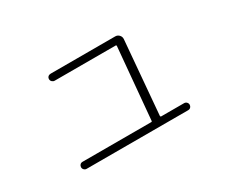

<svg xmlns="http://www.w3.org/2000/svg" viewBox="-93 -787 1186 1014"><g transform="rotate(-30 500.0 -280.0)"><path d="M190.4 -14.6Q181.6 -14.6 175.3 -21Q168.9 -27.3 168.9 -36.1Q168.9 -44.9 174.8 -51.3Q180.7 -57.6 190.4 -57.6H609.4Q614.3 -57.6 614.3 -63.5L653.3 -497.1Q653.3 -502 649.4 -502H277.3Q268.6 -502 261.7 -508.3Q254.9 -514.6 254.9 -523.9Q254.9 -533.2 261.2 -539.1Q267.6 -544.9 277.3 -544.9H670.9Q684.6 -544.9 694.3 -534.7Q704.1 -524.4 703.1 -509.8L665 -63.5Q665 -58.6 668.9 -57.6H809.6Q818.4 -57.6 824.7 -51.3Q831.1 -44.9 831.1 -36.1Q831.1 -27.3 825.2 -21Q819.3 -14.6 809.6 -14.6Z"/></g></svg>

Font: Rounded-L Mgen+ 1mn light
Style: Regular
Weight: 200
Designer: [Source Han Sans]
Ryoko NISHIZUKA  (kana & ideographs); Paul D. Hunt (Latin, Greek & Cyrillic); Wenlong ZHANG  (bopomofo
Version: Version 1.059.20150602